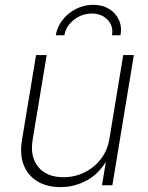

<svg xmlns="http://www.w3.org/2000/svg" viewBox="-20 -767 614 795"><path d="M230.5 7.8Q175.3 7.8 135.7 -15.6Q96.2 -39.1 78.6 -82.5Q61 -126 70.8 -186L129.4 -539.1H173.3L115.2 -188.5Q103.5 -117.7 138.7 -75.4Q173.8 -33.2 242.7 -33.2Q289.1 -33.2 329.6 -53Q370.1 -72.8 397.7 -108.6Q425.3 -144.5 433.1 -192.4L490.2 -539.1H534.2L445.3 0H402.3L422.4 -121.6H431.2Q399.9 -55.2 345.9 -23.7Q292 7.8 230.5 7.8ZM366.2 -747.1Q403.8 -747.1 431.4 -730.2Q459 -713.4 472.2 -684.8Q485.4 -656.2 479 -621.1H443.8Q450.2 -659.2 425.5 -685.1Q400.9 -710.9 360.4 -710.9Q319.3 -710.9 286.1 -685.1Q252.9 -659.2 246.6 -621.1H210.9Q216.8 -656.2 239.3 -684.8Q261.7 -713.4 294.9 -730.2Q328.1 -747.1 366.2 -747.1Z"/></svg>

Font: Inter 18pt ExtraLight
Style: Italic
Weight: 250
Italic angle: -9.3988°
Designer: Rasmus Andersson
Foundry: rsms
Version: Version 4.001;git-66647c0bb